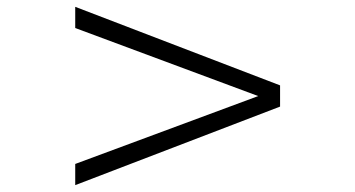

<svg xmlns="http://www.w3.org/2000/svg" viewBox="-20 -581 1040 562"><path d="M200.2 -39.1V-101.1L735.8 -299.8L200.2 -499V-561L799.8 -331.1V-269Z"/></svg>

Font: Charis SIL Afr
Style: Regular
Weight: 400
Foundry: SIL International
Version: Version 5.000